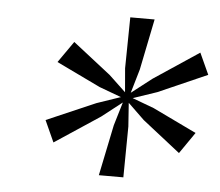

<svg xmlns="http://www.w3.org/2000/svg" viewBox="-40 -854 596 519"><g transform="rotate(5 258.5 -595.0)"><path d="M89.5 -514.5 222.5 -572 287 -594 227.5 -616 108 -673.5 148.5 -731.5 251.5 -651 297 -608 291.5 -672.5 293.5 -811H359.5L331.5 -673L312.5 -608L368 -651L490.5 -732.5L517 -674.5L384 -616L319 -594L378 -572L496.5 -515L456.5 -457L354 -537.5L309.5 -580.5L314 -516.5L312.5 -378.5H246L274.5 -516.5L293.5 -580L238.5 -537L116 -456Z"/></g></svg>

Font: Merriweather 96pt Light
Style: Italic
Weight: 300
Italic angle: -7.8°
Version: Version 2.101